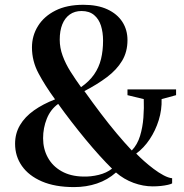

<svg xmlns="http://www.w3.org/2000/svg" viewBox="-20 -772 770 802"><path d="M715.5 -398.5V-374.5L655 -358Q656.5 -313.5 643 -270Q629.5 -226.5 605.2 -190.2Q581 -154 549 -130.5Q562.5 -116.5 581.5 -99.5Q600.5 -82.5 621.8 -66.5Q643 -50.5 663.2 -39.8Q683.5 -29 699 -27.5V-6Q694.5 -3 681.5 0Q668.5 3 651.8 4.8Q635 6.5 618 6.5Q578 6.5 537.8 -8.2Q497.5 -23 464.5 -51.5Q429.5 -20.5 385 -5.5Q340.5 9.5 289.5 9.5Q210 9.5 155 -14.2Q100 -38 71.5 -78.8Q43 -119.5 43 -171.5Q43 -214.5 63.5 -249.2Q84 -284 121.8 -310.8Q159.5 -337.5 210 -357Q168 -414.5 140.8 -465.8Q113.5 -517 113.5 -574Q113.5 -623 138.8 -663.5Q164 -704 211.8 -728Q259.5 -752 328.5 -752Q387.5 -752 428.5 -733Q469.5 -714 491 -680.8Q512.5 -647.5 512.5 -604.5Q512.5 -555.5 490 -518Q467.5 -480.5 427 -450Q386.5 -419.5 332.5 -391.5Q367.5 -342.5 401 -298.2Q434.5 -254 467 -215.2Q499.5 -176.5 530.5 -143.5Q554 -168 565 -204.2Q576 -240.5 579 -281Q582 -321.5 580.5 -358L512.5 -374.5V-398.5ZM229.5 -606.5Q229.5 -572 241.8 -538.8Q254 -505.5 274.5 -473Q295 -440.5 318.5 -408Q353 -432 373.2 -461.2Q393.5 -490.5 402 -525.5Q410.5 -560.5 410.5 -602.5Q410.5 -636.5 401.8 -664.5Q393 -692.5 373 -709.2Q353 -726 320.5 -726Q292 -726 271.5 -711.5Q251 -697 240.2 -670.2Q229.5 -643.5 229.5 -606.5ZM327.5 -34.5Q359.5 -33.5 392.2 -41.5Q425 -49.5 448 -67.5Q423 -92 394.8 -123.2Q366.5 -154.5 337 -190.2Q307.5 -226 278.5 -263.5Q249.5 -301 223 -338Q191 -315 175.5 -276.2Q160 -237.5 160 -194.5Q160 -150 179.8 -114Q199.5 -78 237 -56.8Q274.5 -35.5 327.5 -34.5Z"/></svg>

Font: Merriweather 144pt SemiBold
Style: Regular
Weight: 600
Version: Version 2.100